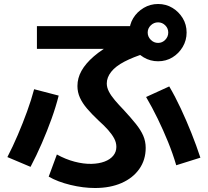

<svg xmlns="http://www.w3.org/2000/svg" viewBox="-20 -875 1040 962"><path d="M456 67Q397 67 333 51.5Q269 36 224 10L265 -101Q308 -77 353.5 -65Q399 -53 439 -54Q476 -55 504 -65.5Q532 -76 547.5 -95Q563 -114 563 -139Q563 -161 552 -181.5Q541 -202 521.5 -224Q502 -246 475 -270Q440 -303 416.5 -330.5Q393 -358 380.5 -385.5Q368 -413 368 -444Q368 -484 388.5 -520.5Q409 -557 450 -592.5Q491 -628 554 -662L575 -630H165V-744H701L711 -609Q647 -589 603 -566Q559 -543 537 -515Q515 -487 515 -457Q515 -437 525.5 -416.5Q536 -396 555 -373.5Q574 -351 601 -323Q636 -285 660.5 -254.5Q685 -224 697.5 -195.5Q710 -167 710 -134Q710 -74 678 -28.5Q646 17 589 42Q532 67 456 67ZM17 -88Q44 -140 69 -198.5Q94 -257 115.5 -316Q137 -375 151 -428L274 -396Q260 -340 238 -279Q216 -218 189.5 -157Q163 -96 133 -39ZM863 -47Q846 -105 822 -164Q798 -223 770 -280.5Q742 -338 712 -389L828 -442Q858 -391 886 -331Q914 -271 939 -208.5Q964 -146 984 -85ZM772 -568Q733 -568 700 -587.5Q667 -607 647.5 -640Q628 -673 628 -712Q628 -752 647.5 -784Q667 -816 700 -835.5Q733 -855 772 -855Q812 -855 844 -835.5Q876 -816 895.5 -784Q915 -752 915 -712Q915 -673 895.5 -640Q876 -607 844 -587.5Q812 -568 772 -568ZM772 -660Q793 -660 808 -675.5Q823 -691 823 -712Q823 -733 808 -748Q793 -763 772 -763Q751 -763 735.5 -748Q720 -733 720 -712Q720 -691 735.5 -675.5Q751 -660 772 -660Z"/></svg>

Font: M PLUS 1
Style: Bold
Weight: 700
Designer: Coji Morishita
Foundry: UNDERFOREST DESIGN
Version: Version 1.001